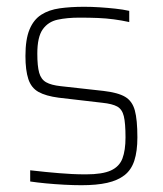

<svg xmlns="http://www.w3.org/2000/svg" viewBox="-20 -538 480 566"><path d="M220 8Q197 8 169 6.5Q141 5 115 2.5Q89 0 69 -3V-36Q95 -33 115.5 -31Q136 -29 154.5 -27.5Q173 -26 192 -25Q211 -24 233 -24Q282 -24 307 -35.5Q332 -47 341 -71Q350 -95 350 -133Q350 -175 345 -195.5Q340 -216 325.5 -224Q311 -232 282 -235L153 -250Q115 -255 93.5 -267Q72 -279 63.5 -305Q55 -331 55 -373Q55 -422 67 -451Q79 -480 101.5 -494.5Q124 -509 156 -513.5Q188 -518 228 -518Q250 -518 273.5 -516.5Q297 -515 320 -512.5Q343 -510 361 -506V-473Q338 -478 315.5 -481Q293 -484 268.5 -485Q244 -486 214 -486Q178 -486 150 -480Q122 -474 106 -451.5Q90 -429 90 -380Q90 -343 95.5 -323.5Q101 -304 116 -295.5Q131 -287 159 -284L285 -270Q328 -265 349 -252.5Q370 -240 377.5 -212.5Q385 -185 385 -133Q385 -92 376 -64.5Q367 -37 347 -21.5Q327 -6 296 1Q265 8 220 8Z"/></svg>

Font: Saira SemiCondensed Thin
Style: Regular
Weight: 250
Width: 4
Designer: Hector Gatti with collaboration of the Omnibus-Type team
Foundry: Omnibus-Type
Version: Version 1.101